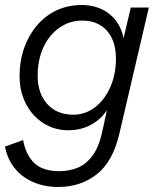

<svg xmlns="http://www.w3.org/2000/svg" viewBox="-26 -530 654 765"><path d="M206 215Q150 215 105 195Q60 175 31.5 139Q3 103 -6 54L66 28Q77 87 110.5 119.5Q144 152 211 152Q250 152 284 138Q318 124 343.5 89Q369 54 382 -8L408 -128L420 -135Q404 -80 356.5 -45.5Q309 -11 247 -11Q191 -11 146.5 -39.5Q102 -68 77 -117Q52 -166 52 -226Q52 -288 70.5 -339.5Q89 -391 122 -429.5Q155 -468 200 -489Q245 -510 299 -510Q350 -510 388.5 -488.5Q427 -467 448.5 -428Q470 -389 470 -338L456 -333L495 -500H567L450 1Q424 114 359.5 164.5Q295 215 206 215ZM266 -73Q314 -73 352.5 -102.5Q391 -132 413.5 -183Q436 -234 436 -297Q436 -344 419.5 -378Q403 -412 373 -430Q343 -448 303 -448Q251 -448 210.5 -419.5Q170 -391 147 -341.5Q124 -292 124 -227Q124 -159 162 -116Q200 -73 266 -73Z"/></svg>

Font: Kantumruy Pro
Style: Italic
Weight: 400
Italic angle: -13°
Designer: Sovichet Tep
Foundry: Sovichet Tep
Version: Version 1.002